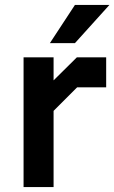

<svg xmlns="http://www.w3.org/2000/svg" viewBox="-20 -754 461 774"><path d="M181 -580 282 -734H421L282 -580ZM75 0V-523H196V-430L290 -523H408V-402H291L196 -307V0Z"/></svg>

Font: Tomorrow Medium
Style: Regular
Weight: 500
Designer: Tony de Marco, Monica Rizzolli
Foundry: Just in Type
Version: Version 2.002